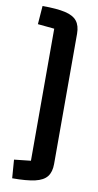

<svg xmlns="http://www.w3.org/2000/svg" viewBox="-96 -785 484 945"><g transform="rotate(10 146.5 -312.5)"><path d="M228 -638Q228 -678 210 -701Q192 -724 150.5 -733.5Q109 -743 37 -743L30 -651L113 -643V17L30 26L37 118Q109 118 150.5 108.5Q192 99 210 76Q228 53 228 13Z"/></g></svg>

Font: Changa ExtraLight Medium
Style: Regular
Weight: 500
Version: Version 3.002; ttfautohint (v1.8.2)